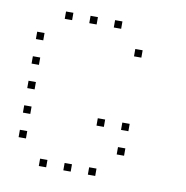

<svg xmlns="http://www.w3.org/2000/svg" viewBox="-73 -735 747 771"><g transform="rotate(10 300.0 -350.0)"><path d="M136 -665Q135 -665 135 -665Q135 -665 135 -664V-636Q135 -635 135 -635Q135 -635 136 -635H164Q165 -635 165 -635Q165 -635 165 -636V-664Q165 -665 165 -665Q165 -665 164 -665ZM236 -665Q235 -665 235 -665Q235 -665 235 -664V-636Q235 -635 235 -635Q235 -635 236 -635H264Q265 -635 265 -635Q265 -635 265 -636V-664Q265 -665 265 -665Q265 -665 264 -665ZM336 -665Q335 -665 335 -665Q335 -665 335 -664V-636Q335 -635 335 -635Q335 -635 336 -635H364Q365 -635 365 -635Q365 -635 365 -636V-664Q365 -665 365 -665Q365 -665 364 -665ZM36 -565Q35 -565 35 -565Q35 -565 35 -564V-536Q35 -535 35 -535Q35 -535 36 -535H64Q65 -535 65 -535Q65 -535 65 -536V-564Q65 -565 65 -565Q65 -565 64 -565ZM436 -565Q435 -565 435 -565Q435 -565 435 -564V-536Q435 -535 435 -535Q435 -535 436 -535H464Q465 -535 465 -535Q465 -535 465 -536V-564Q465 -565 465 -565Q465 -565 464 -565ZM36 -465Q35 -465 35 -465Q35 -465 35 -464V-436Q35 -435 35 -435Q35 -435 36 -435H64Q65 -435 65 -435Q65 -435 65 -436V-464Q65 -465 65 -465Q65 -465 64 -465ZM36 -365Q35 -365 35 -365Q35 -365 35 -364V-336Q35 -335 35 -335Q35 -335 36 -335H64Q65 -335 65 -335Q65 -335 65 -336V-364Q65 -365 65 -365Q65 -365 64 -365ZM36 -265Q35 -265 35 -265Q35 -265 35 -264V-236Q35 -235 35 -235Q35 -235 36 -235H64Q65 -235 65 -235Q65 -235 65 -236V-264Q65 -265 65 -265Q65 -265 64 -265ZM336 -265Q335 -265 335 -265Q335 -265 335 -264V-236Q335 -235 335 -235Q335 -235 336 -235H364Q365 -235 365 -235Q365 -235 365 -236V-264Q365 -265 365 -265Q365 -265 364 -265ZM436 -265Q435 -265 435 -265Q435 -265 435 -264V-236Q435 -235 435 -235Q435 -235 436 -235H464Q465 -235 465 -235Q465 -235 465 -236V-264Q465 -265 465 -265Q465 -265 464 -265ZM36 -165Q35 -165 35 -165Q35 -165 35 -164V-136Q35 -135 35 -135Q35 -135 36 -135H64Q65 -135 65 -135Q65 -135 65 -136V-164Q65 -165 65 -165Q65 -165 64 -165ZM436 -165Q435 -165 435 -165Q435 -165 435 -164V-136Q435 -135 435 -135Q435 -135 436 -135H464Q465 -135 465 -135Q465 -135 465 -136V-164Q465 -165 465 -165Q465 -165 464 -165ZM136 -65Q135 -65 135 -65Q135 -65 135 -64V-36Q135 -35 135 -35Q135 -35 136 -35H164Q165 -35 165 -35Q165 -35 165 -36V-64Q165 -65 165 -65Q165 -65 164 -65ZM236 -65Q235 -65 235 -65Q235 -65 235 -64V-36Q235 -35 235 -35Q235 -35 236 -35H264Q265 -35 265 -35Q265 -35 265 -36V-64Q265 -65 265 -65Q265 -65 264 -65ZM336 -65Q335 -65 335 -65Q335 -65 335 -64V-36Q335 -35 335 -35Q335 -35 336 -35H364Q365 -35 365 -35Q365 -35 365 -36V-64Q365 -65 365 -65Q365 -65 364 -65Z"/></g></svg>

Font: Doto Black Thin
Style: Regular
Weight: 250
Monospace: yes
Version: Version 1.000